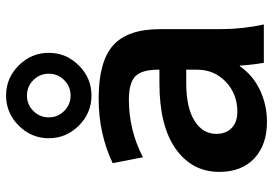

<svg xmlns="http://www.w3.org/2000/svg" viewBox="-150 -716 877 616"><g transform="rotate(-90 288.0 -408.5)"><path d="M338.5 -739.5Q318 -760 289 -760Q260 -760 239.5 -739.5Q219 -719 219 -690Q219 -661 239.5 -640.5Q260 -620 289 -620Q318 -620 338.5 -640.5Q359 -661 359 -690Q359 -719 338.5 -739.5ZM279 -530Q398 -530 450 -483.5Q502 -437 502 -333V-140Q502 -69 517 0H394Q388 -33 385 -77H383Q355 -36 307.5 -13Q260 10 204 10Q131 10 87.5 -30.5Q44 -71 44 -143Q44 -230 117.5 -282.5Q191 -335 329 -335H372V-338Q372 -391 351 -412Q330 -433 276 -433Q178 -433 91 -388L72 -485Q167 -530 279 -530ZM385.5 -786.5Q426 -746 426 -690Q426 -634 385.5 -593.5Q345 -553 289 -553Q233 -553 192.5 -593.5Q152 -634 152 -690Q152 -746 192.5 -786.5Q233 -827 289 -827Q345 -827 385.5 -786.5ZM166 -153Q166 -121 185 -103Q204 -85 237 -85Q294 -85 333 -122Q372 -159 372 -215V-249H329Q250 -249 208 -222.5Q166 -196 166 -153Z"/></g></svg>

Font: M PLUS 1p
Style: Bold
Weight: 700
Version: Version 1.062